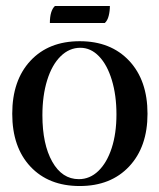

<svg xmlns="http://www.w3.org/2000/svg" viewBox="-20 -614 534 643"><path d="M21 -233Q21 -345 82 -410.5Q143 -476 247 -476Q351 -476 412.5 -410.5Q474 -345 474 -233Q474 -122 412.5 -56.5Q351 9 247 9Q143 9 82 -56Q21 -121 21 -233ZM370 -231Q370 -295 354.5 -346Q339 -397 311.5 -425.5Q284 -454 249 -454Q212 -454 183 -425.5Q154 -397 138 -345.5Q122 -294 122 -228Q122 -131 155 -72.5Q188 -14 244 -14Q281 -14 309.5 -41.5Q338 -69 354 -118Q370 -167 370 -231ZM164 -594H348Q348 -577 344 -561Q340 -545 331 -537H147Q147 -578 164 -594Z"/></svg>

Font: Katibeh
Style: Regular
Weight: 400
Designer: Arabic design by Kourosh Beigpour, Latin design by Eduardo Tunni, engineering by Lasse Fister
Version: Version 1.000